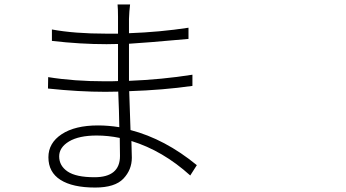

<svg xmlns="http://www.w3.org/2000/svg" viewBox="-20 -802 1540 854"><path d="M513.7 -108.4Q513.7 -118.2 513.2 -145Q512.7 -171.9 512.7 -188.5Q460.9 -199.2 410.2 -199.2Q331.1 -199.2 287.1 -172.9Q243.2 -146.5 243.2 -106.4Q243.2 -64.5 280.8 -39.1Q318.4 -13.7 400.4 -13.7Q513.7 -13.7 513.7 -108.4ZM855.5 -67.4 826.2 -21.5Q704.1 -131.8 564.5 -174.8Q566.4 -112.3 566.4 -100.6Q566.4 -46.9 528.8 -7.3Q491.2 32.2 403.3 32.2Q302.7 32.2 249 -2Q195.3 -36.1 195.3 -102.5Q195.3 -166 254.4 -205.1Q313.5 -244.1 416 -244.1Q461.9 -244.1 510.7 -236.3Q509.8 -303.7 505.9 -394.5Q487.3 -393.6 448.2 -393.6Q332 -393.6 193.4 -408.2L194.3 -459Q308.6 -440.4 448.2 -440.4Q486.3 -440.4 504.9 -441.4V-606.4Q488.3 -605.5 454.1 -605.5Q336.9 -605.5 210.9 -620.1V-670.9Q310.5 -652.3 453.1 -652.3H504.9V-727.5Q504.9 -762.7 502.9 -782.2H558.6Q554.7 -751 553.7 -717.8V-654.3Q690.4 -659.2 818.4 -678.7V-628.9Q623 -611.3 553.7 -607.4V-442.4Q700.2 -448.2 835.9 -469.7V-419.9Q706.1 -401.4 554.7 -396.5Q555.7 -365.2 560.5 -223.6Q713.9 -183.6 855.5 -67.4Z"/></svg>

Font: Bpmf Zihi Sans Light
Style: Light
Weight: 300
Foundry: But Ko
Version: Version 1.320